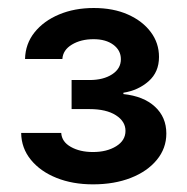

<svg xmlns="http://www.w3.org/2000/svg" viewBox="-20 -826 475 487"><path d="M215.8 -358.4Q164.1 -358.4 123.3 -374.8Q82.5 -391.1 58.3 -420.7Q34.2 -450.2 33.7 -488.8H135.3Q136.7 -466.3 159.7 -453.4Q182.6 -440.4 215.8 -440.4Q251 -440.4 274.7 -455.1Q298.3 -469.7 298.3 -494.1Q298.3 -518.1 273.9 -533.7Q249.5 -549.3 207 -549.3H161.6V-623H207Q242.2 -623 264.4 -637.5Q286.6 -651.9 286.6 -675.8Q286.6 -698.2 267.6 -712.4Q248.5 -726.6 217.3 -726.6Q185.1 -726.6 162.4 -712.9Q139.6 -699.2 138.2 -676.3H43.5Q44.4 -714.8 67.6 -743.9Q90.8 -772.9 129.9 -789.3Q168.9 -805.7 217.8 -805.7Q267.6 -805.7 304.7 -789.1Q341.8 -772.5 362.5 -744.6Q383.3 -716.8 383.3 -681.6Q383.3 -643.1 356.9 -619.9Q330.6 -596.7 293 -590.8V-587.4Q344.2 -582 373 -555.4Q401.9 -528.8 401.9 -487.3Q401.9 -449.7 377.7 -420.4Q353.5 -391.1 311.8 -374.8Q270 -358.4 215.8 -358.4Z"/></svg>

Font: V-Inter
Style: SemiBold-600
Weight: 600
Designer: Rasmus Andersson
Foundry: rsms
Version: Version 4.000;git-4146feb